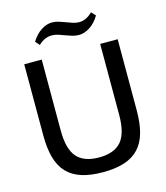

<svg xmlns="http://www.w3.org/2000/svg" viewBox="-135 -1042 996 1155"><g transform="rotate(-15 363.0 -465.0)"><path d="M170 -854Q196 -896 230 -918Q264 -940 297 -940Q319 -940 339.5 -933.5Q360 -927 379.5 -919.5Q399 -912 418.5 -905.5Q438 -899 459 -899Q501 -899 541 -938L565 -912Q540 -870 505.5 -847.5Q471 -825 437 -825Q416 -825 395.5 -831Q375 -837 355.5 -844.5Q336 -852 316.5 -858.5Q297 -865 276 -865Q255 -865 234.5 -856.5Q214 -848 193 -828ZM363 10Q285 10 229.5 -8Q174 -26 139 -63.5Q104 -101 88 -159Q72 -217 72 -297V-740H181V-298Q181 -183 225 -132.5Q269 -82 363 -82Q457 -82 501 -132.5Q545 -183 545 -298V-740H654V-297Q654 -217 638 -159Q622 -101 587 -63.5Q552 -26 496.5 -8Q441 10 363 10Z"/></g></svg>

Font: Encode Sans Narrow
Style: Medium
Weight: 500
Designer: Pablo Impallari, Andres Torresi
Foundry: Pablo Impallari, Andres Torresi
Version: Version 1.000; ttfautohint (v1.00) -l 8 -r 50 -G 200 -x 14 -